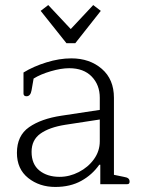

<svg xmlns="http://www.w3.org/2000/svg" viewBox="-20 -729 558 760"><path d="M141 -686 171 -709 260 -614 349 -709 379 -686 278 -558H243ZM47 -124Q47 -192 95 -225.5Q143 -259 223 -271L375 -294V-342Q375 -393 343 -426Q311 -459 254 -459Q222 -459 181 -447Q140 -435 113 -418L105 -372Q101 -348 85 -348Q73 -348 73 -359V-442Q112 -466 163.5 -482Q215 -498 262 -498Q335 -498 383 -456.5Q431 -415 431 -342V-37L470 -29Q483 -27 488 -22.5Q493 -18 493 -10Q493 0 484 0H377V-77H373Q345 -37 301.5 -13Q258 11 199 11Q136 11 91.5 -24.5Q47 -60 47 -124ZM375 -170V-256L238 -235Q175 -225 140 -200Q105 -175 105 -128Q105 -79 136 -54Q167 -29 216 -29Q255 -29 292 -48Q329 -67 352 -99Q375 -131 375 -170Z"/></svg>

Font: Maitree Light
Style: Regular
Weight: 300
Designer: CadsonDemak Team
Foundry: CadsonDemak
Version: Version 1.001